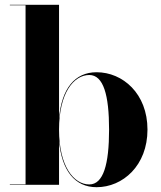

<svg xmlns="http://www.w3.org/2000/svg" viewBox="-20 -770 670 800"><path d="M86.5 -748V-2H21V0H226V-182.5C237 -60 291.5 10 382.5 10C491.5 10 594.5 -80 594.5 -230C594.5 -380 491.5 -469 382.5 -469C291 -469 237 -400 226 -277.5V-750H21V-748ZM226 -230C226 -384 288 -457.5 352 -457.5C411 -457.5 434.5 -374 434.5 -230C434.5 -86 411 -1.5 352 -1.5C288 -1.5 226 -76 226 -230Z"/></svg>

Font: Bodoni* 96pt
Style: Bold
Weight: 700
Version: Version 2.3